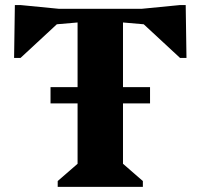

<svg xmlns="http://www.w3.org/2000/svg" viewBox="-20 -724 777 744"><path d="M203.6 0V-22.4L280.6 -89.4V-669.8L353.4 -643.2L60 -617.8V-690H677.2V-617.8L383.8 -643.2L456.6 -669.8V-89.4L533.6 -22.4V0ZM34.6 -499.4 37.6 -704.4H59.8L207 -690L215 -643.6L59.4 -499.4ZM677.8 -499.4 522.2 -643.6 530.2 -690 677.4 -704.4H699.6L702.6 -499.4ZM175.8 -323.4V-386.4H561.4V-323.4Z"/></svg>

Font: Platypi Light
Style: Regular
Weight: 300
Designer: David Sargent
Foundry: Bolt Cutter Type
Version: Version 1.200